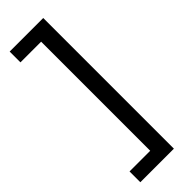

<svg xmlns="http://www.w3.org/2000/svg" viewBox="-288 -731 906 906"><g transform="rotate(-45 164.5 -278.0)"><path d="M25 86H163V-642H25V-714H249V158H25Z"/></g></svg>

Font: Noto Sans Cham
Style: Regular
Weight: 400
Designer: Monotype Design Team
Foundry: Monotype Imaging Inc.
Version: Version 2.002